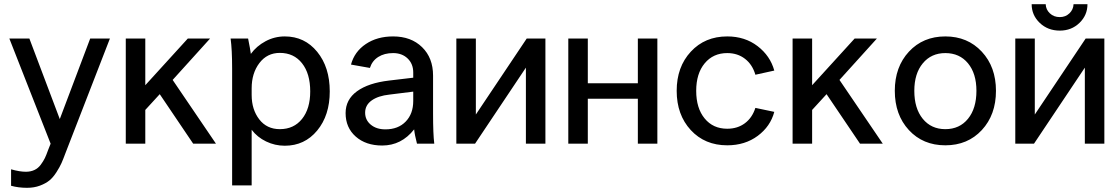

<svg xmlns="http://www.w3.org/2000/svg" viewBox="-20 -690 5378 922"><path d="M210.9 30.8 223.1 0 24.9 -504.9H121.1L267.1 -118.2L413.1 -504.9H507.8L294.9 43.9Q283.7 74.2 275.4 93Q267.1 111.8 251 137Q234.9 162.1 217.3 176.5Q199.7 190.9 171.9 201.4Q144 211.9 109.9 211.9Q68.8 211.9 33.2 202.1V123Q74.2 134.8 104 134.8Q127.4 134.8 145.5 126.2Q163.6 117.7 176 100.6Q188.5 83.5 195.6 68.8Q202.6 54.2 210.9 30.8Z M584 0V-504.9H677.7V-280.8L881.8 -504.9H988.8L809.1 -306.2L1017.1 0H907.7L747.1 -237.8L677.7 -162.1V0Z M1188.5 -66.9V200.2H1094.7V-359.9Q1094.7 -452.1 1087.4 -504.9H1171.4Q1181.6 -454.6 1184.6 -431.2Q1211.9 -468.8 1255.1 -491.9Q1298.3 -515.1 1347.7 -515.1Q1442.9 -515.1 1503.2 -441.2Q1563.5 -367.2 1563.5 -251Q1563.5 -136.2 1503.2 -63.2Q1442.9 9.8 1347.7 9.8Q1300.3 9.8 1257.8 -10.7Q1215.3 -31.2 1188.5 -66.9ZM1188.5 -266.1V-233.9Q1188.5 -164.1 1224.9 -116.9Q1261.2 -69.8 1323.7 -69.8Q1391.1 -69.8 1430.4 -118.9Q1469.7 -168 1469.7 -251Q1469.7 -336.4 1430.4 -386.2Q1391.1 -436 1323.7 -436Q1262.7 -436 1225.6 -387.2Q1188.5 -338.4 1188.5 -266.1Z M2065.4 0H1982.4Q1971.2 -43 1968.8 -68.8Q1907.7 8.8 1815.4 8.8Q1736.8 8.8 1688.2 -34.2Q1639.6 -77.1 1639.6 -147Q1639.6 -211.9 1694.3 -251.7Q1749 -291.5 1848.6 -303.2L1964.4 -316.9V-341.8Q1964.4 -383.3 1937.5 -409.2Q1910.6 -435.1 1867.7 -435.1Q1825.7 -435.1 1796.4 -416.5Q1767.1 -397.9 1756.3 -363.8L1665.5 -379.9Q1682.1 -441.9 1736.6 -478.5Q1791 -515.1 1867.7 -515.1Q1954.1 -515.1 2006.8 -463.6Q2059.6 -412.1 2059.6 -327.1V-145Q2059.6 -45.9 2065.4 0ZM1830.6 -68.8Q1892.1 -68.8 1928.2 -106.2Q1964.4 -143.6 1964.4 -205.1V-250L1850.6 -235.8Q1795.9 -230 1764.6 -207.5Q1733.4 -185.1 1733.4 -148.9Q1733.4 -113.8 1760.5 -91.3Q1787.6 -68.8 1830.6 -68.8Z M2171.4 -504.9H2265.1V-140.1L2509.3 -504.9H2599.1V0H2505.4V-365.2L2261.2 0H2171.4Z M2709 -504.9H2802.7V-290H3043V-504.9H3136.7V0H3043V-215.8H2802.7V0H2709Z M3229.5 -253.9Q3229.5 -368.7 3297.4 -441.9Q3365.2 -515.1 3472.2 -515.1Q3557.1 -515.1 3617.9 -468.5Q3678.7 -421.9 3698.2 -351.1L3607.4 -331.1Q3593.3 -379.9 3557.6 -407.5Q3522 -435.1 3472.2 -435.1Q3404.8 -435.1 3364 -386Q3323.2 -336.9 3323.2 -253.9Q3323.2 -170.4 3363.8 -121.1Q3404.3 -71.8 3472.2 -71.8Q3521.5 -71.8 3556.9 -98.1Q3592.3 -124.5 3607.4 -171.9L3698.2 -152.8Q3679.7 -83 3618.7 -37.6Q3557.6 7.8 3472.2 7.8Q3364.7 7.8 3297.1 -65.4Q3229.5 -138.7 3229.5 -253.9Z M3786.1 0V-504.9H3879.9V-280.8L4084 -504.9H4190.9L4011.2 -306.2L4219.2 0H4109.9L3949.2 -237.8L3879.9 -162.1V0Z M4762.7 -253.9Q4762.7 -138.7 4694.8 -65.4Q4627 7.8 4519.5 7.8Q4412.1 7.8 4344.5 -65.4Q4276.9 -138.7 4276.9 -253.9Q4276.9 -368.7 4344.7 -441.9Q4412.6 -515.1 4519.5 -515.1Q4626.5 -515.1 4694.6 -441.9Q4762.7 -368.7 4762.7 -253.9ZM4370.6 -253.9Q4370.6 -169.4 4411.1 -119.6Q4451.7 -69.8 4519.5 -69.8Q4587.9 -69.8 4628.4 -119.6Q4668.9 -169.4 4668.9 -253.9Q4668.9 -336.9 4628.4 -386Q4587.9 -435.1 4519.5 -435.1Q4452.1 -435.1 4411.4 -386Q4370.6 -336.9 4370.6 -253.9Z M4855.5 -504.9H4949.2V-140.1L5193.4 -504.9H5283.2V0H5189.5V-365.2L4945.3 0H4855.5ZM5069.3 -543Q5011.7 -543 4972.9 -580.1Q4934.1 -617.2 4934.1 -669.9H5001.5Q5002.4 -644 5021.5 -626Q5040.5 -607.9 5069.3 -607.9Q5096.7 -607.9 5115.5 -626Q5134.3 -644 5135.3 -669.9H5202.1Q5202.1 -617.2 5163.8 -580.1Q5125.5 -543 5069.3 -543Z"/></svg>

Font: LT Superior Med
Style: Regular
Weight: 500
Designer: Daniel Lyons
Foundry: LyonsType
Version: Version 1.000